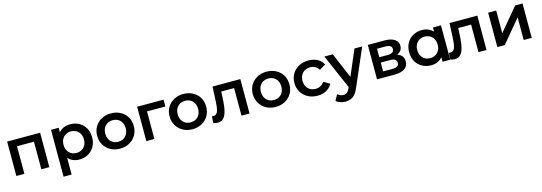

<svg xmlns="http://www.w3.org/2000/svg" viewBox="19 -1609 8131 2879"><g transform="rotate(-15 4084.5 -169.5)"><path d="M84 0V-534H596V0H472V-457L501 -428H180L209 -457V0Z M1061 7Q996 7 942.5 -23Q889 -53 857.5 -113.5Q826 -174 826 -267Q826 -361 856.5 -421Q887 -481 940 -510.5Q993 -540 1061 -540Q1140 -540 1200.5 -506Q1261 -472 1296.5 -411Q1332 -350 1332 -267Q1332 -184 1296.5 -122.5Q1261 -61 1200.5 -27Q1140 7 1061 7ZM765 194V-534H884V-408L880 -266L890 -124V194ZM1047 -100Q1092 -100 1127.5 -120Q1163 -140 1184 -178Q1205 -216 1205 -267Q1205 -319 1184 -356.5Q1163 -394 1127.5 -414Q1092 -434 1047 -434Q1002 -434 966 -414Q930 -394 909 -356.5Q888 -319 888 -267Q888 -216 909 -178Q930 -140 966 -120Q1002 -100 1047 -100Z M1694 7Q1612 7 1548 -28.5Q1484 -64 1447 -126Q1410 -188 1410 -267Q1410 -347 1447 -408.5Q1484 -470 1548 -505Q1612 -540 1694 -540Q1777 -540 1841.5 -505Q1906 -470 1942.5 -409Q1979 -348 1979 -267Q1979 -188 1942.5 -126Q1906 -64 1841.5 -28.5Q1777 7 1694 7ZM1694 -100Q1740 -100 1776 -120Q1812 -140 1832.5 -178Q1853 -216 1853 -267Q1853 -319 1832.5 -356.5Q1812 -394 1776 -414Q1740 -434 1695 -434Q1649 -434 1613.5 -414Q1578 -394 1557 -356.5Q1536 -319 1536 -267Q1536 -216 1557 -178Q1578 -140 1613.5 -120Q1649 -100 1694 -100Z M2102 0V-534H2512V-428H2198L2227 -456V0Z M2818 7Q2736 7 2672 -28.5Q2608 -64 2571 -126Q2534 -188 2534 -267Q2534 -347 2571 -408.5Q2608 -470 2672 -505Q2736 -540 2818 -540Q2901 -540 2965.5 -505Q3030 -470 3066.5 -409Q3103 -348 3103 -267Q3103 -188 3066.5 -126Q3030 -64 2965.5 -28.5Q2901 7 2818 7ZM2818 -100Q2864 -100 2900 -120Q2936 -140 2956.5 -178Q2977 -216 2977 -267Q2977 -319 2956.5 -356.5Q2936 -394 2900 -414Q2864 -434 2819 -434Q2773 -434 2737.5 -414Q2702 -394 2681 -356.5Q2660 -319 2660 -267Q2660 -216 2681 -178Q2702 -140 2737.5 -120Q2773 -100 2818 -100Z M3142 -1 3148 -106Q3155 -105 3161 -104Q3167 -103 3172 -103Q3203 -103 3220 -122Q3237 -141 3245.5 -173.5Q3254 -206 3257.5 -246.5Q3261 -287 3263 -328L3272 -534H3704V0H3579V-462L3608 -428H3354L3381 -463L3374 -322Q3371 -251 3362.5 -190.5Q3354 -130 3336.5 -85Q3319 -40 3288.5 -15Q3258 10 3211 10Q3196 10 3178.5 7Q3161 4 3142 -1Z M4110 7Q4028 7 3964 -28.5Q3900 -64 3863 -126Q3826 -188 3826 -267Q3826 -347 3863 -408.5Q3900 -470 3964 -505Q4028 -540 4110 -540Q4193 -540 4257.5 -505Q4322 -470 4358.5 -409Q4395 -348 4395 -267Q4395 -188 4358.5 -126Q4322 -64 4257.5 -28.5Q4193 7 4110 7ZM4110 -100Q4156 -100 4192 -120Q4228 -140 4248.5 -178Q4269 -216 4269 -267Q4269 -319 4248.5 -356.5Q4228 -394 4192 -414Q4156 -434 4111 -434Q4065 -434 4029.5 -414Q3994 -394 3973 -356.5Q3952 -319 3952 -267Q3952 -216 3973 -178Q3994 -140 4029.5 -120Q4065 -100 4110 -100Z M4761 7Q4677 7 4611.5 -28.5Q4546 -64 4509 -126Q4472 -188 4472 -267Q4472 -347 4509 -408.5Q4546 -470 4611.5 -505Q4677 -540 4761 -540Q4839 -540 4898.5 -508.5Q4958 -477 4989 -416L4893 -360Q4869 -398 4834.5 -416Q4800 -434 4760 -434Q4714 -434 4677 -414Q4640 -394 4619 -356.5Q4598 -319 4598 -267Q4598 -215 4619 -177.5Q4640 -140 4677 -120Q4714 -100 4760 -100Q4800 -100 4834.5 -118Q4869 -136 4893 -174L4989 -118Q4958 -58 4898.5 -25.5Q4839 7 4761 7Z M5140 201Q5101 201 5062 188Q5023 175 4997 152L5047 60Q5066 77 5090 87Q5114 97 5139 97Q5173 97 5194 80Q5215 63 5233 23L5264 -47L5274 -62L5476 -534H5596L5346 43Q5321 103 5290.5 138Q5260 173 5222.5 187Q5185 201 5140 201ZM5250 19 5009 -534H5139L5335 -73Z M5683 0V-534H5944Q6041 -534 6096.5 -498Q6152 -462 6152 -396Q6152 -331 6100 -294.5Q6048 -258 5962 -258L5977 -289Q6074 -289 6121.5 -253.5Q6169 -218 6169 -150Q6169 -79 6116 -39.5Q6063 0 5955 0ZM5802 -91H5945Q5996 -91 6022 -107.5Q6048 -124 6048 -158Q6048 -194 6024 -211Q6000 -228 5949 -228H5802ZM5802 -311H5933Q5981 -311 6005.5 -328.5Q6030 -346 6030 -378Q6030 -411 6005.5 -427Q5981 -443 5933 -443H5802Z M6523 7Q6446 7 6384.5 -27.5Q6323 -62 6288 -123Q6253 -184 6253 -267Q6253 -350 6288 -411Q6323 -472 6384.5 -506Q6446 -540 6523 -540Q6589 -540 6642 -510.5Q6695 -481 6726.5 -421Q6758 -361 6758 -267Q6758 -174 6727.5 -113.5Q6697 -53 6644.5 -23Q6592 7 6523 7ZM6537 -100Q6582 -100 6618 -120Q6654 -140 6675 -178Q6696 -216 6696 -267Q6696 -319 6675 -356.5Q6654 -394 6618 -414Q6582 -434 6537 -434Q6492 -434 6456.5 -414Q6421 -394 6400 -356.5Q6379 -319 6379 -267Q6379 -216 6400 -178Q6421 -140 6456.5 -120Q6492 -100 6537 -100ZM6700 0V-126L6704 -268L6694 -410V-534H6819V0Z M6821 -1 6827 -106Q6834 -105 6840 -104Q6846 -103 6851 -103Q6882 -103 6899 -122Q6916 -141 6924.5 -173.5Q6933 -206 6936.5 -246.5Q6940 -287 6942 -328L6951 -534H7383V0H7258V-462L7287 -428H7033L7060 -463L7053 -322Q7050 -251 7041.5 -190.5Q7033 -130 7015.5 -85Q6998 -40 6967.5 -15Q6937 10 6890 10Q6875 10 6857.5 7Q6840 4 6821 -1Z M7551 0V-534H7676V-182L7971 -534H8085V0H7960V-352L7666 0Z"/></g></svg>

Font: MOST Montserrat SemiBold
Style: Regular
Weight: 600
Designer: Julieta Ulanovsky
Foundry: Julieta Ulanovsky
Version: Version 8.000;March 11, 2024;FontCreator 15.0.0.2926 64-bit